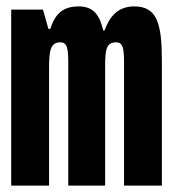

<svg xmlns="http://www.w3.org/2000/svg" viewBox="-20 -579 540 599"><path d="M15 0H133V-367C133 -419 137 -447 168 -447C189 -447 193 -430 193 -383V0H308V-374C308 -424 312 -447 342 -447C363 -447 367 -429 367 -385V0H485V-388C485 -504 471 -559 399 -559C347 -559 322 -527 306 -484H302C292 -526 276 -559 226 -559C179 -559 153 -539 137 -489H131L114 -549H15Z"/></svg>

Font: Noto Sans Mono ExtraCondensed ExtraBold
Style: Regular
Weight: 800
Width: 2
Designer: Monotype Design Team
Foundry: Monotype Imaging Inc.
Version: Version 2.014